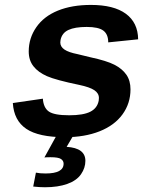

<svg xmlns="http://www.w3.org/2000/svg" viewBox="-20 -559 640 796"><path d="M249.5 9.8Q140.1 9.8 88.9 -24.9Q37.6 -59.6 33.2 -131.8L157.7 -149.9Q160.2 -112.3 182.4 -96.7Q204.6 -81.1 267.1 -81.1Q325.2 -81.1 354.2 -95.7Q383.3 -110.4 389.2 -141.6L390.1 -152.8Q390.1 -172.4 371.1 -185.1Q352.1 -197.8 308.6 -207Q211.4 -227.1 174.8 -243.2Q138.2 -259.3 118.7 -284.2Q99.1 -309.1 99.1 -345.7Q99.1 -400.9 130.4 -446Q161.6 -491.2 219.7 -514.9Q277.8 -538.6 356.9 -538.6Q451.7 -538.6 501.7 -502Q551.8 -465.3 552.7 -396L428.7 -383.3Q428.7 -417 408.4 -432.1Q388.2 -447.3 339.4 -447.3Q290.5 -447.3 263.7 -434.8Q236.8 -422.4 231 -393.1L230 -382.8Q230 -365.2 247.3 -353.5Q264.6 -341.8 301.8 -334.5L354 -321.8Q422.4 -307.1 454.6 -290.5Q486.8 -273.9 503.9 -249.3Q521 -224.6 521 -188.5Q521 -130.4 487.8 -84.7Q454.6 -39.1 392.8 -14.6Q331.1 9.8 249.5 9.8ZM166.5 217.3Q144 217.3 117.7 214.4L128.9 156.7Q144.5 160.2 168.9 160.2Q243.7 160.2 243.7 119.6Q243.7 107.4 232.7 100.1Q221.7 92.8 189.5 92.8Q170.9 92.8 164.1 93.8L215.8 0H285.6L256.3 49.8Q334 54.7 334 107.9Q334 137.2 315.9 163.3Q297.9 189.5 259.3 203.4Q220.7 217.3 166.5 217.3Z"/></svg>

Font: Liberation Mono
Style: Bold Italic
Weight: 700
Italic angle: -12°
Monospace: yes
Designer: Steve Matteson
Foundry: Ascender Corporation
Version: Version 2.1.5